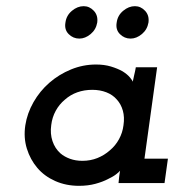

<svg xmlns="http://www.w3.org/2000/svg" viewBox="-20 -593 587 622"><path d="M62 -187Q56 -147 67 -111.5Q78 -76 101 -49Q124 -22 159 -6.5Q194 9 236 9Q265 9 289 2.5Q313 -4 330 -13Q347 -21 357 -29Q367 -37 369 -40Q368 -35 367.5 -31Q367 -27 366 -20L364 0H513L524 -79H448L489 -375H420Q418 -363 415 -351Q412 -339 410 -328Q410 -331 401.5 -341.5Q393 -352 377 -362Q361 -371 339.5 -377.5Q318 -384 291 -384Q249 -384 210 -368Q171 -352 140 -325Q109 -298 88.5 -262Q68 -226 62 -187ZM146 -188Q149 -213 160.5 -234Q172 -255 190 -270Q208 -286 230.5 -294Q253 -302 279 -302Q304 -302 324.5 -294Q345 -286 358 -271Q372 -256 378 -234.5Q384 -213 380 -187Q377 -163 365.5 -142Q354 -121 336 -106Q318 -90 295.5 -81Q273 -72 247 -72Q225 -72 207 -78.5Q189 -85 176 -96Q158 -112 150 -136Q142 -160 146 -188ZM358 -520Q354 -497 368.5 -482.5Q383 -468 403 -468Q422 -468 439.5 -482.5Q457 -497 461 -520Q464 -543 450 -558Q436 -573 417 -573Q397 -573 379 -558Q361 -543 358 -520ZM192 -520Q188 -497 202.5 -482.5Q217 -468 237 -468Q256 -468 273.5 -482.5Q291 -497 295 -520Q298 -543 284 -558Q270 -573 251 -573Q231 -573 213 -558Q195 -543 192 -520Z"/></svg>

Font: Josefin Slab Thin
Style: Bold Italic
Weight: 700
Italic angle: -12°
Version: Version 2.000